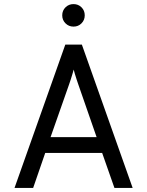

<svg xmlns="http://www.w3.org/2000/svg" viewBox="-20 -918 719 938"><path d="M51 0 299 -700H380L628 0H539L479 -171H201L142 0ZM227 -248H452L362 -507Q358.5 -517 354.2 -530.2Q350 -543.5 346 -556.2Q342 -569 340 -578Q337.5 -569 333.8 -556.2Q330 -543.5 325.8 -530.2Q321.5 -517 318 -507ZM339 -788Q316 -788 300 -804Q284 -820 284 -843Q284 -866.5 300 -882.2Q316 -898 339 -898Q362.5 -898 378.2 -882.2Q394 -866.5 394 -843Q394 -820 378.2 -804Q362.5 -788 339 -788Z"/></svg>

Font: Overpass
Style: Regular
Weight: 400
Designer: Delve Withrington, Dave Bailey, Thomas Jockin
Foundry: Delve Fonts LLC
Version: Version 4.000